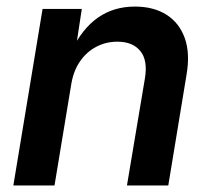

<svg xmlns="http://www.w3.org/2000/svg" viewBox="-20 -570 648 590"><path d="M199.2 -312.5 147.5 0H21L110.8 -542.5H231.4L210.9 -408.2L198.7 -412.1Q232.4 -481.9 281 -515.9Q329.6 -549.8 394.5 -549.8Q452.1 -549.8 491.7 -524.7Q531.2 -499.5 547.9 -452.6Q564.5 -405.8 553.2 -340.3L497.1 0H370.1L425.3 -329.1Q434.6 -384.8 411.1 -413.3Q387.7 -441.9 340.8 -441.9Q305.7 -441.9 275.9 -426.3Q246.1 -410.6 226.1 -381.8Q206.1 -353 199.2 -312.5Z"/></svg>

Font: Inter 16pt SemiBold
Style: Italic
Weight: 600
Italic angle: -9.3988°
Version: Version 4.001;git-66647c0bb